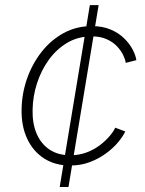

<svg xmlns="http://www.w3.org/2000/svg" viewBox="-20 -748 580 768"><path d="M218.8 0 339.4 -727.5H374.5L253.9 0ZM260.3 -85.9Q200.2 -85.9 156 -114.5Q111.8 -143.1 88.4 -193.8Q64.9 -244.6 66.4 -311.5Q67.4 -374 88.1 -433.3Q108.9 -492.7 146.2 -540.3Q183.6 -587.9 234.6 -615.7Q285.6 -643.6 347.2 -643.6Q390.6 -643.6 423.1 -629.6Q455.6 -615.7 477.3 -594Q499 -572.3 511 -549.1Q522.9 -525.9 525.4 -507.3L482.9 -496.6Q481.4 -509.8 472.7 -527.8Q463.9 -545.9 447.8 -563Q431.6 -580.1 406.5 -591.3Q381.3 -602.5 346.7 -602.5Q293 -602.5 250 -577.4Q207 -552.2 176 -509.8Q145 -467.3 128.2 -415.3Q111.3 -363.3 110.4 -309.6Q108.9 -255.4 126.2 -214.1Q143.6 -172.9 177.7 -149.9Q211.9 -127 261.2 -127Q297.4 -127 327.6 -138.7Q357.9 -150.4 381.1 -168.5Q404.3 -186.5 419.7 -205.1Q435.1 -223.6 440.9 -237.3L481 -222.2Q472.7 -203.6 453.4 -180.2Q434.1 -156.7 405.3 -135.3Q376.5 -113.8 340.1 -99.9Q303.7 -85.9 260.3 -85.9Z"/></svg>

Font: Inter 17pt ExtraLight
Style: Italic
Weight: 250
Italic angle: -9.3988°
Version: Version 4.001;git-66647c0bb